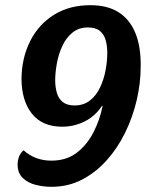

<svg xmlns="http://www.w3.org/2000/svg" viewBox="-20 -701 594 741"><path d="M178 20Q148 20 118 12.5Q88 5 68 -14Q48 -33 48 -66Q48 -83 54 -97.5Q60 -112 71 -121Q93 -101 120 -91Q147 -81 178 -81Q236 -81 275.5 -111Q315 -141 340 -189Q365 -237 376 -292L374 -293Q347 -252 306 -232Q265 -212 220 -212Q143 -212 103 -262.5Q63 -313 63 -398Q64 -478 96.5 -542.5Q129 -607 188.5 -644Q248 -681 329 -681Q395 -681 438 -653.5Q481 -626 502.5 -573.5Q524 -521 523 -445Q523 -380 507.5 -314Q492 -248 462.5 -188Q433 -128 391 -81.5Q349 -35 296 -7.5Q243 20 178 20ZM268 -294Q303 -294 327.5 -313.5Q352 -333 366.5 -364Q381 -395 387.5 -430Q394 -465 394 -497Q394 -525 387.5 -547Q381 -569 365 -582Q349 -595 319 -595Q284 -595 259.5 -575Q235 -555 220.5 -523.5Q206 -492 199.5 -456.5Q193 -421 193 -391Q193 -365 199.5 -342.5Q206 -320 222.5 -307Q239 -294 268 -294Z"/></svg>

Font: Sansita Swashed Light Medium
Style: Regular
Weight: 500
Version: Version 1.003